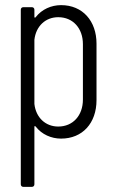

<svg xmlns="http://www.w3.org/2000/svg" viewBox="-20 -532 463 748"><path d="M218 -512C180 -512 143 -496 119 -465C117 -462 114 -463 114 -466V-494C114 -500 110 -504 104 -504H71C65 -504 61 -500 61 -494V186C61 192 65 196 71 196H104C110 196 114 192 114 186V-38C114 -41 116 -42 119 -39C143 -8 180 8 218 8C301 8 356 -52 356 -142V-362C356 -450 302 -512 218 -512ZM303 -360V-144C303 -82 264 -39 207 -39C157 -39 120 -74 114 -127V-377C120 -430 157 -465 207 -465C264 -465 303 -422 303 -360Z"/></svg>

Font: Barlow Condensed Light
Style: Regular
Weight: 300
Width: 3
Designer: Jeremy Tribby
Foundry: Tribby Type
Version: Version 1.422;hotconv 1.0.109;makeotfexe 2.5.65596